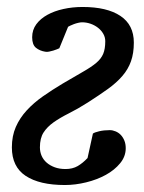

<svg xmlns="http://www.w3.org/2000/svg" viewBox="-20 -513 408 545"><path d="M212.9 -449.7Q208.5 -449.7 202.1 -448.2Q195.8 -446.8 189.9 -444.6Q184.1 -442.4 179.4 -440.2Q174.8 -438 173.3 -437L148.4 -376Q146 -375 141.4 -373Q136.7 -371.1 131.1 -369.4Q125.5 -367.7 119.4 -366.5Q113.3 -365.2 108.4 -366.2Q92.8 -368.7 82 -377.4Q71.3 -386.2 71.3 -407.2Q71.3 -428.2 83 -444.1Q94.7 -460 114.5 -470.9Q134.3 -481.9 160.2 -487.5Q186 -493.2 214.4 -493.2Q283.7 -493.2 321.8 -467.8Q359.9 -442.4 359.9 -392.1Q359.9 -361.8 351.8 -339.1Q343.8 -316.4 327.4 -297.4Q311 -278.3 286.6 -260.7Q262.2 -243.2 229.5 -222.2Q200.2 -203.6 175.3 -191.2Q150.4 -178.7 132.1 -165.8Q113.8 -152.8 103.5 -136.7Q93.3 -120.6 93.3 -94.7Q93.3 -82 98.1 -70.8Q103 -59.6 112.5 -51.3Q122.1 -43 135.5 -38.1Q148.9 -33.2 166 -33.2Q186 -33.2 200.7 -41.7Q215.3 -50.3 228.5 -64.5L243.7 -133.8Q248 -137.2 261.5 -140.4Q274.9 -143.6 291.5 -143.6Q299.8 -143.6 308.1 -140.1Q316.4 -136.7 322.8 -130.1Q329.1 -123.5 333 -114Q336.9 -104.5 336.9 -92.3Q336.9 -68.8 321 -49.6Q305.2 -30.3 280.3 -16.6Q255.4 -2.9 224.6 4.6Q193.8 12.2 164.1 12.2Q92.3 12.2 53 -13.7Q13.7 -39.6 13.7 -94.7Q13.7 -127 24.9 -152.6Q36.1 -178.2 55.9 -199.7Q75.7 -221.2 101.8 -239.5Q127.9 -257.8 158.2 -275.9Q192.9 -296.4 216.1 -309.6Q239.3 -322.8 253.2 -334.5Q267.1 -346.2 272.9 -360.1Q278.8 -374 278.8 -396Q278.8 -407.2 273.2 -417Q267.6 -426.8 258.3 -434.1Q249 -441.4 237.1 -445.6Q225.1 -449.7 212.9 -449.7Z"/></svg>

Font: Charis SIL
Style: Italic
Weight: 400
Italic angle: -11°
Foundry: SIL International
Version: Version 4.112